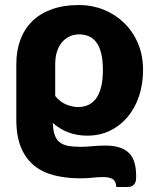

<svg xmlns="http://www.w3.org/2000/svg" viewBox="-20 -547 616 765"><path d="M200 -164.5Q219.5 -140.5 244 -130.5Q268.5 -120.5 291 -120.5Q312.5 -120.5 330.5 -128.2Q348.5 -136 361.8 -153.2Q375 -170.5 382.5 -198.8Q390 -227 390 -268Q390 -307.5 383.2 -334.5Q376.5 -361.5 364 -378.2Q351.5 -395 334 -402.5Q316.5 -410 295.5 -410Q276 -410 258.8 -402.5Q241.5 -395 228.2 -380Q215 -365 207.5 -342.8Q200 -320.5 200 -291ZM45 -291Q45 -344.5 61 -388Q77 -431.5 108.5 -462.5Q140 -493.5 187 -510.2Q234 -527 295.5 -527Q346.5 -527 392.8 -508.5Q439 -490 474 -456.2Q509 -422.5 529.5 -374.8Q550 -327 550 -268Q550 -211.5 533.8 -163.5Q517.5 -115.5 488.2 -80.8Q459 -46 418.2 -26.2Q377.5 -6.5 328 -6.5Q286 -6.5 251.8 -19.8Q217.5 -33 190.5 -57Q191.5 -29 197.5 -10.8Q203.5 7.5 216.2 18.5Q229 29.5 249.8 33.8Q270.5 38 301 38Q322 38 348.2 35.5Q374.5 33 398.5 33Q433.5 33 457.2 41Q481 49 495.5 64.2Q510 79.5 516.2 102.5Q522.5 125.5 522.5 155.5Q522.5 162 521.8 169.5Q521 177 517.5 183.2Q514 189.5 507.2 193.8Q500.5 198 488 198H443.5Q442 174.5 429 166.5Q416 158.5 390 158.5Q369.5 158.5 348.5 161Q327.5 163.5 300 163.5Q244.5 163.5 197.8 152Q151 140.5 117 113.5Q83 86.5 64 41.2Q45 -4 45 -71.5Z"/></svg>

Font: Lato 2
Style: Regular
Weight: 900
Designer: Lukasz Dziedzic with Adam Twardoch and Botio Nikoltchev
Foundry: tyPoland Lukasz Dziedzic
Version: Version 2.015; 2015-08-06; http://www.latofonts.com/